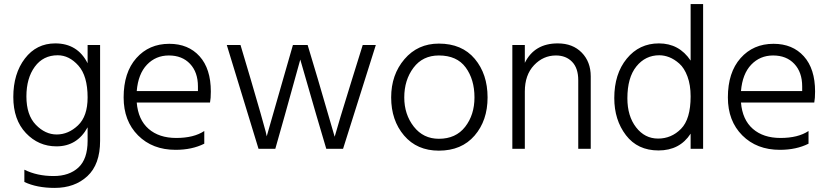

<svg xmlns="http://www.w3.org/2000/svg" viewBox="-20 -727 4050 938"><path d="M469 -39Q469 76 407 133.5Q345 191 247 191Q160 191 99 162V102Q161 133 242 133Q318 133 363 91.5Q408 50 408 -39V-105Q357 -12 256 -12Q168 -12 106.5 -77Q45 -142 45 -253Q45 -367 101.5 -441Q158 -515 250 -515Q359 -515 408 -418V-507H469ZM109 -256Q109 -165 155 -117.5Q201 -70 257 -70Q314 -70 361 -114.5Q408 -159 408 -251Q408 -356 363 -406.5Q318 -457 262 -457Q191 -457 150 -401Q109 -345 109 -256Z M978 -25Q918 5 838 5Q725 5 654.5 -65.5Q584 -136 584 -251Q584 -373 646 -443Q708 -513 807 -513Q900 -513 955 -452Q1010 -391 1010 -280Q1010 -246 1006 -226H648Q655 -142 706 -97.5Q757 -53 841 -53Q927 -53 978 -87ZM805 -456Q741 -456 698 -411Q655 -366 648 -282H947V-305Q947 -374 908.5 -415Q870 -456 805 -456Z M1325 0H1243L1088 -507H1155L1205 -339Q1233 -245 1252.5 -175.5Q1272 -106 1278 -84L1283 -61Q1301 -126 1363 -340L1411 -507H1483L1533 -340L1615 -59Q1631 -118 1700 -340L1752 -507H1816L1656 0H1574L1525 -166L1447 -436Q1430 -373 1372 -166Z M2362 -251Q2362 -138 2298.5 -64.5Q2235 9 2124 9Q2017 9 1954 -65Q1891 -139 1891 -251Q1891 -362 1956 -438Q2021 -514 2124 -514Q2237 -514 2299.5 -439.5Q2362 -365 2362 -251ZM1955 -251Q1955 -168 2001.5 -108.5Q2048 -49 2124 -49Q2207 -49 2252.5 -107.5Q2298 -166 2298 -251Q2298 -339 2255 -397.5Q2212 -456 2124 -456Q2045 -456 2000 -396Q1955 -336 1955 -251Z M2866 0H2805V-335Q2805 -394 2775 -425Q2745 -456 2696 -456Q2634 -456 2589 -408.5Q2544 -361 2544 -280V0H2483V-507H2544V-420Q2591 -515 2705 -515Q2778 -515 2822 -470Q2866 -425 2866 -354Z M3045 -247Q3045 -160 3087.5 -105Q3130 -50 3195 -50Q3260 -50 3307 -97.5Q3354 -145 3354 -256Q3354 -312 3338.5 -353.5Q3323 -395 3298.5 -416.5Q3274 -438 3249.5 -447.5Q3225 -457 3201 -457Q3133 -457 3089 -402.5Q3045 -348 3045 -247ZM3415 0H3354V-74Q3301 8 3197 8Q3095 8 3038 -66.5Q2981 -141 2981 -248Q2981 -366 3042 -440.5Q3103 -515 3199 -515Q3298 -515 3354 -431V-707H3415Z M3930 -25Q3870 5 3790 5Q3677 5 3606.5 -65.5Q3536 -136 3536 -251Q3536 -373 3598 -443Q3660 -513 3759 -513Q3852 -513 3907 -452Q3962 -391 3962 -280Q3962 -246 3958 -226H3600Q3607 -142 3658 -97.5Q3709 -53 3793 -53Q3879 -53 3930 -87ZM3757 -456Q3693 -456 3650 -411Q3607 -366 3600 -282H3899V-305Q3899 -374 3860.5 -415Q3822 -456 3757 -456Z"/></svg>

Font: Hind Madurai Light
Style: Regular
Weight: 300
Designer: Jyotish Sonowal
Foundry: Indian Type Foundry
Version: Version 1.001;PS 1.0;hotconv 1.0.86;makeotf.lib2.5.63406; tt